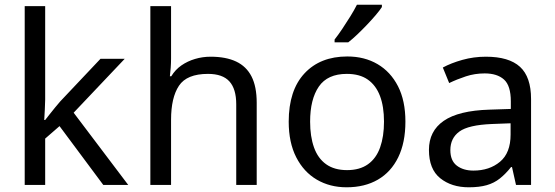

<svg xmlns="http://www.w3.org/2000/svg" viewBox="-20 -786 2358 816"><path d="M172 -363Q172 -347 170.5 -321Q169 -295 168 -276H172Q178 -284 190 -299Q202 -314 214.5 -329.5Q227 -345 236 -355L407 -536H510L293 -307L525 0H419L233 -250L172 -197V0H85V-760H172Z M707 -537Q707 -518 705.5 -498Q704 -478 702 -462H708Q725 -490 751 -508Q777 -526 809 -535.5Q841 -545 875 -545Q940 -545 983.5 -524.5Q1027 -504 1049 -461Q1071 -418 1071 -349V0H984V-343Q984 -408 955 -440Q926 -472 864 -472Q774 -472 740.5 -421.5Q707 -371 707 -277V0H619V-760H707Z M1703 -269Q1703 -180 1672.5 -117.5Q1642 -55 1586 -22.5Q1530 10 1453 10Q1382 10 1326.5 -22.5Q1271 -55 1239 -117.5Q1207 -180 1207 -269Q1207 -402 1274 -474Q1341 -546 1456 -546Q1529 -546 1584.5 -513.5Q1640 -481 1671.5 -419.5Q1703 -358 1703 -269ZM1298 -269Q1298 -206 1314.5 -159.5Q1331 -113 1366 -88Q1401 -63 1455 -63Q1509 -63 1544 -88Q1579 -113 1595.5 -159.5Q1612 -206 1612 -269Q1612 -333 1595 -378Q1578 -423 1543.5 -447.5Q1509 -472 1454 -472Q1372 -472 1335 -418Q1298 -364 1298 -269ZM1603 -756Q1594 -742 1577 -722Q1560 -702 1539.5 -680.5Q1519 -659 1498.5 -639.5Q1478 -620 1460 -606H1402V-618Q1417 -637 1434.5 -663Q1452 -689 1469 -716.5Q1486 -744 1497 -766H1603Z M2045 -545Q2143 -545 2190 -502Q2237 -459 2237 -365V0H2173L2156 -76H2152Q2129 -47 2104.5 -27.5Q2080 -8 2048.5 1Q2017 10 1972 10Q1899 10 1851 -28.5Q1803 -67 1803 -149Q1803 -229 1866 -272.5Q1929 -316 2060 -320L2151 -323V-355Q2151 -422 2122 -448Q2093 -474 2040 -474Q1998 -474 1960 -461.5Q1922 -449 1889 -433L1862 -499Q1897 -518 1945 -531.5Q1993 -545 2045 -545ZM2071 -259Q1971 -255 1932.5 -227Q1894 -199 1894 -148Q1894 -103 1921.5 -82Q1949 -61 1992 -61Q2060 -61 2105 -98.5Q2150 -136 2150 -214V-262Z"/></svg>

Font: Noto Sans Meetei Mayek
Style: Regular
Weight: 400
Designer: Monotype Design Team and Neelakash Kshetrimayum
Foundry: Monotype Imaging Inc.
Version: Version 2.002